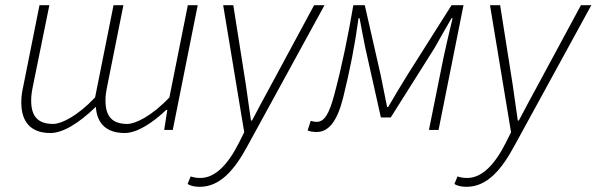

<svg xmlns="http://www.w3.org/2000/svg" viewBox="-20 -500 2296 739"><path d="M174 12C221 12 282 -24 349 -89C352 -35 380 12 460 12C507 12 566 -26 620 -77H624L612 0H645L741 -480H703L632 -125C564 -53 501 -23 470 -23C411 -23 386 -53 386 -113C386 -132 388 -146 394 -175L455 -480H417L346 -125C278 -53 216 -23 185 -23C125 -23 100 -53 100 -113C100 -132 102 -146 108 -175L170 -480H132L70 -170C64 -142 62 -129 62 -105C62 -36 94 12 174 12Z M749 219C827 219 883 154 933 61L1229 -480H1189L1025 -176C1000 -130 974 -82 950 -36H946C939 -80 933 -131 926 -176L878 -480H839L920 9L899 51C858 132 809 185 751 185C737 185 725 183 714 179L702 208C716 217 733 219 749 219Z M1199 8C1245 8 1278 -33 1301 -125C1328 -236 1345 -321 1360 -430H1364C1372 -389 1378 -354 1386 -316L1446 -48H1484L1653 -316C1674 -354 1695 -390 1718 -430H1722C1709 -378 1695 -314 1687 -278L1631 0H1668L1764 -480H1718L1549 -213C1525 -174 1498 -130 1474 -88H1470C1462 -129 1453 -172 1445 -212L1384 -480H1340C1320 -363 1297 -249 1266 -133C1247 -63 1229 -31 1199 -31C1191 -31 1182 -33 1176 -35L1164 2C1172 6 1185 8 1199 8Z M1776 219C1854 219 1910 154 1960 61L2256 -480H2216L2052 -176C2027 -130 2001 -82 1977 -36H1973C1966 -80 1960 -131 1953 -176L1905 -480H1866L1947 9L1926 51C1885 132 1836 185 1778 185C1764 185 1752 183 1741 179L1729 208C1743 217 1760 219 1776 219Z"/></svg>

Font: Source Sans Pro Light
Style: Italic
Weight: 300
Italic angle: -11°
Designer: Paul D. Hunt
Foundry: Adobe Systems Incorporated
Version: Version 3.006;hotconv 1.0.111;makeotfexe 2.5.65597